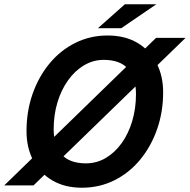

<svg xmlns="http://www.w3.org/2000/svg" viewBox="-90 -867 888 898"><path d="M293 11Q213 11 155 -23Q97 -57 65.5 -116.5Q34 -176 34 -254Q34 -347 62.5 -428Q91 -509 142 -570.5Q193 -632 262.5 -666.5Q332 -701 413 -701Q494 -701 552 -667Q610 -633 641.5 -573Q673 -513 673 -435Q673 -343 644.5 -262Q616 -181 565 -119.5Q514 -58 444.5 -23.5Q375 11 293 11ZM-70 0 640 -690H778L67 0ZM312 -103Q362 -103 404.5 -128Q447 -153 479 -197.5Q511 -242 528.5 -301Q546 -360 546 -427Q546 -503 509 -545Q472 -587 395 -587Q346 -587 303 -561.5Q260 -536 228 -491Q196 -446 178.5 -387.5Q161 -329 161 -262Q161 -187 198 -145Q235 -103 312 -103ZM368 -735 494 -847H641L477 -735Z"/></svg>

Font: Radio Canada Big Medium
Style: Italic
Weight: 500
Italic angle: -12°
Designer: Étienne Aubert Bonn
Foundry: Coppers and Brasses
Version: Version 1.001